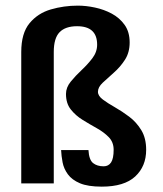

<svg xmlns="http://www.w3.org/2000/svg" viewBox="-20 -659 586 692"><path d="M506.8 -119.1Q506.8 -59.6 467.3 -22.9Q427.7 13.7 346.7 13.7Q296.9 13.7 268.1 1.5Q239.3 -10.7 224.6 -30.8Q210 -50.8 205.6 -73.7Q201.2 -96.7 200.2 -118.2H298.8Q300.8 -83 315.4 -71.3Q330.1 -59.6 353.5 -59.6Q371.1 -59.6 380.4 -73.7Q389.6 -87.9 389.6 -119.1Q389.6 -146.5 372.1 -164.6Q354.5 -182.6 329.1 -196.8Q303.7 -210.9 278.3 -226.6Q252.9 -242.2 235.4 -264.2Q217.8 -286.1 217.8 -320.3Q217.8 -343.8 234.9 -364.7Q252 -385.7 273.9 -406.2Q295.9 -426.8 313 -449.2Q330.1 -471.7 330.1 -498Q330.1 -564.5 257.8 -564.5Q215.8 -564.5 194.8 -543Q173.8 -521.5 173.8 -471.7V2H56.6V-471.7Q56.6 -539.1 86.4 -575.2Q116.2 -611.3 163.1 -625Q210 -638.7 260.7 -638.7Q290 -638.7 322.3 -631.8Q354.5 -625 382.8 -609.9Q411.1 -594.7 429.2 -569.3Q447.3 -543.9 447.3 -505.9Q447.3 -469.7 430.2 -443.4Q413.1 -417 390.1 -397Q367.2 -377 350.1 -360.8Q333 -344.7 333 -328.1Q333 -313.5 350.6 -300.3Q368.2 -287.1 394 -272.5Q419.9 -257.8 445.8 -238.3Q471.7 -218.8 489.3 -189.9Q506.8 -161.1 506.8 -119.1Z"/></svg>

Font: Namkio Khamti Book
Style: Bold
Weight: 800
Designer: Debbi Hosken
Foundry: SIL International
Version: Version 3.917